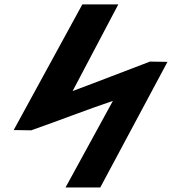

<svg xmlns="http://www.w3.org/2000/svg" viewBox="-20 -831 803 851"><path d="M40.7 -254.6 118.2 -253.4 119.6 -253.9C245.2 -297.8 359.3 -343 480.4 -383.9L270.4 0H424.4L722.3 -556.8L644.8 -558L643.4 -557.5C526.8 -513.6 412.2 -468.3 301.9 -427.5L504.3 -811.4H344.9Z"/></svg>

Font: Stormning
Style: Bold
Weight: 400
Designer: Robert Jablonski, Mew Too
Foundry: Cannot Into Space Fonts
Version: Version 0.90